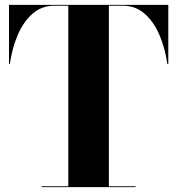

<svg xmlns="http://www.w3.org/2000/svg" viewBox="-20 -770 729 790"><path d="M151 -3.5H261V-746.5H203.5Q151 -746.5 113.2 -713Q75.5 -679.5 52.5 -625Q29.5 -570.5 20.5 -507H17V-750H672.5V-507H668.5Q659.5 -570.5 636.5 -625Q613.5 -679.5 575.8 -713Q538 -746.5 485.5 -746.5H428V-3.5H538V0H151Z"/></svg>

Font: Bodoni* 48
Style: Bold
Weight: 700
Version: Version 2.2